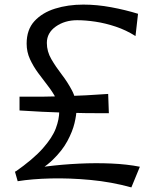

<svg xmlns="http://www.w3.org/2000/svg" viewBox="-20 -777 674 836"><path d="M99 -7 45 -28Q125 -84 166.5 -131Q208 -178 223 -218Q238 -258 238 -293Q238 -322 223.5 -349.5Q209 -377 188 -404Q167 -431 146 -459.5Q125 -488 110.5 -519.5Q96 -551 96 -587Q96 -648 130 -685Q164 -722 220 -739.5Q276 -757 343 -757Q402 -757 464 -745.5Q526 -734 581 -717L570 -620Q529 -646 484 -661Q439 -676 396 -682.5Q353 -689 316 -689Q262 -689 223 -661.5Q184 -634 184 -590Q184 -553 203.5 -519.5Q223 -486 248.5 -453Q274 -420 293.5 -383Q313 -346 313 -300Q313 -277 304.5 -241Q296 -205 273.5 -163Q251 -121 209 -80.5Q167 -40 99 -7ZM552 39Q465 15 374 6.5Q283 -2 201 0Q119 2 57 12L45 -30Q108 -43 179.5 -52Q251 -61 324 -64.5Q397 -68 465 -65Q533 -62 589 -51ZM454 -284Q260 -283 65 -296V-356Q162 -355 258.5 -358Q355 -361 451 -368Z"/></svg>

Font: Marhey Light Light
Style: Regular
Weight: 300
Version: Version 1.000